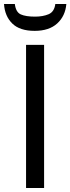

<svg xmlns="http://www.w3.org/2000/svg" viewBox="-33 -938 351 958"><path d="M97 0V-714H187V0ZM298 -918Q293 -858 252.5 -821Q212 -784 140 -784Q66 -784 28.5 -820.5Q-9 -857 -13 -918H41Q46 -877 71 -866Q96 -855 142 -855Q181 -855 209.5 -867Q238 -879 243 -918Z"/></svg>

Font: Noto IKEA Simplified Chinese
Style: Regular
Weight: 400
Designer: Monotype Design Team
Foundry: Monotype Imaging Inc.
Version: Version 1.100